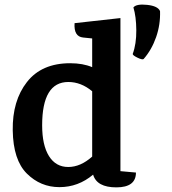

<svg xmlns="http://www.w3.org/2000/svg" viewBox="-20 -793 741 829"><path d="M671 -745Q673 -687 654 -632.5Q635 -578 600 -538Q594 -534 573.5 -544Q553 -554 553 -560Q569 -603 568.5 -662.5Q568 -722 556 -761Q569 -777 615.5 -772Q662 -767 671 -745ZM567 -48Q567 16 482.5 16Q398 16 382 -39Q318 15 236.5 15Q155 15 96 -43.5Q37 -102 35 -230Q33 -358 96.5 -439Q160 -520 283 -520Q338 -520 378 -503V-627L339 -631Q298 -635 302 -693L500 -715V-54ZM275 -439Q162 -439 162 -252Q162 -166 191.5 -119Q221 -72 274.5 -72Q328 -72 378 -117V-399Q330 -439 275 -439Z"/></svg>

Font: Karma
Style: Bold
Weight: 700
Designer: Joana Correia
Foundry: Indian Type Foundry
Version: Version 1.202;PS 1.0;hotconv 1.0.78;makeotf.lib2.5.61930; tt